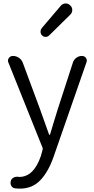

<svg xmlns="http://www.w3.org/2000/svg" viewBox="-20 -864 552 1122"><path d="M95.7 238.3Q81.1 238.3 66.9 236.3Q52.7 234.4 45.9 221.7Q39.1 209 43 194.3Q45.9 181.6 57.6 174.8Q69.3 168 84 168.9Q88.9 169.9 92.8 169.9Q176.8 169.9 218.8 47.9L228.5 12.7Q231.4 5.9 228.5 -1L29.3 -498Q26.4 -503.9 26.4 -508.8Q26.4 -516.6 31.2 -524.4Q40 -537.1 55.7 -537.1Q74.2 -537.1 90.3 -526.4Q106.4 -515.6 113.3 -497.1L212.9 -228.5Q220.7 -208 238.8 -156.2Q256.8 -104.5 266.6 -78.1Q266.6 -76.2 269.5 -76.2Q272.5 -76.2 272.5 -78.1Q276.4 -91.8 293 -146.5Q309.6 -201.2 318.4 -228.5L406.2 -499Q412.1 -516.6 426.8 -526.9Q441.4 -537.1 459 -537.1Q473.6 -537.1 482.4 -525.4Q487.3 -517.6 487.3 -509.8Q487.3 -504.9 485.4 -500L293 52.7Q262.7 139.6 215.8 189Q168.9 238.3 95.7 238.3ZM267.6 -657.2Q258.8 -648.4 246.6 -648.4Q234.4 -648.4 225.6 -657.2Q216.8 -666 216.8 -679.7Q216.8 -690.4 223.6 -699.2L335 -830.1Q345.7 -842.8 362.3 -843.8Q363.3 -843.8 364.3 -843.8Q378.9 -843.8 389.6 -833Q402.3 -822.3 402.3 -805.7Q402.3 -790 390.6 -778.3Z"/></svg>

Font: Gen Jyuu Gothic Normal
Style: Regular
Weight: 300
Designer: [Source Han Sans]
Ryoko NISHIZUKA  (kana & ideographs); Paul D. Hunt (Latin, Greek & Cyrillic); Wenlong ZHANG  (bopomofo
Version: Version 1.002.20150607